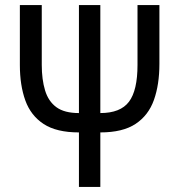

<svg xmlns="http://www.w3.org/2000/svg" viewBox="-20 -734 704 754"><path d="M606 -714V-483Q606 -402 584.5 -341.5Q563 -281 512.5 -247.5Q462 -214 374 -214V0H290V-214Q202 -214 151.5 -247Q101 -280 79.5 -339.5Q58 -399 58 -479V-714H144V-479Q144 -422 157 -379Q170 -336 201.5 -313Q233 -290 290 -290V-714H374V-290Q453 -290 486.5 -334.5Q520 -379 520 -479V-714Z"/></svg>

Font: Avrile Sans Condensed
Style: Regular
Weight: 400
Width: 3
Designer: Monotype Design Team
Foundry: Monotype Imaging Inc.
Version: Version 2.001;September 10, 2019;FontCreator 11.5.0.2425 64-